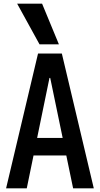

<svg xmlns="http://www.w3.org/2000/svg" viewBox="-20 -1020 540 1040"><path d="M13 0 186 -730H315L488 0H376L252 -598H248L125 0ZM111 -178V-273H389V-178ZM194 -780 73 -1000H208L299 -780Z"/></svg>

Font: M PLUS Code Latin Medium
Style: Regular
Weight: 500
Designer: Coji Morishita
Foundry: UNDERFOREST DESIGN
Version: Version 1.002; ttfautohint (v1.8.3)